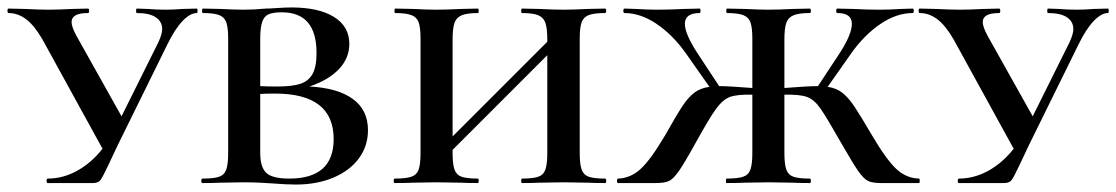

<svg xmlns="http://www.w3.org/2000/svg" viewBox="-24 -491 2994 515"><path d="M504 -456Q486 -456 465.5 -434.5Q445 -413 425 -372L292 -102Q269 -53 266 -47Q251 -15 245 -7.5Q239 0 225 0H104Q101 0 101 -6Q101 -12 104 -12Q145 -12 183 -33Q221 -54 251 -92L90 -385Q68 -423 46 -439.5Q24 -456 -1 -456Q-4 -456 -4 -462Q-4 -468 -1 -468L43 -467Q81 -465 107 -465Q132 -465 170 -467L212 -468Q215 -468 215 -462Q215 -456 212 -456Q168 -456 168 -432Q168 -419 181 -395L302 -179L401 -378Q411 -400 411 -413Q411 -433 394 -444.5Q377 -456 343 -456Q341 -456 341 -462Q341 -468 343 -468L372 -467Q396 -465 421 -465Q440 -465 466 -467L504 -468Q506 -468 506 -462Q506 -456 504 -456Z M963 -142Q963 -99 938.5 -66Q914 -33 870 -14.5Q826 4 770 4Q743 4 707 1Q693 0 673 -1Q653 -2 629 -2L568 -1Q550 0 519 0Q516 0 516 -6Q516 -12 519 -12Q550 -12 564 -17Q578 -22 583 -36.5Q588 -51 588 -81V-387Q588 -417 583 -431Q578 -445 564 -450.5Q550 -456 520 -456Q518 -456 518 -462Q518 -468 520 -468L568 -467Q608 -465 629 -465Q658 -465 689 -468Q699 -468 720.5 -469.5Q742 -471 758 -471Q831 -471 872 -445.5Q913 -420 913 -373Q913 -335 885 -305.5Q857 -276 806 -259Q882 -255 922.5 -225.5Q963 -196 963 -142ZM674 -385V-260Q691 -259 720 -259Q759 -259 781 -266Q803 -273 814 -292Q825 -311 825 -349Q825 -458 732 -458Q708 -458 696 -452.5Q684 -447 679 -431.5Q674 -416 674 -385ZM871 -118Q871 -240 714 -240Q687 -240 674 -239V-81Q674 -43 690 -27.5Q706 -12 752 -12Q871 -12 871 -118Z M1599 0Q1569 0 1552 -1L1488 -2L1423 -1Q1406 0 1376 0Q1374 0 1374 -6Q1374 -12 1376 -12Q1406 -12 1420 -17Q1434 -22 1439 -36.5Q1444 -51 1444 -81V-343L1190 -89V-81Q1190 -51 1195 -36.5Q1200 -22 1214 -17Q1228 -12 1258 -12Q1260 -12 1260 -6Q1260 0 1258 0Q1228 0 1212 -1L1146 -2L1084 -1Q1066 0 1035 0Q1032 0 1032 -6Q1032 -12 1035 -12Q1065 -12 1079.5 -17Q1094 -22 1099 -36.5Q1104 -51 1104 -81V-387Q1104 -417 1099 -431Q1094 -445 1079.5 -450.5Q1065 -456 1036 -456Q1034 -456 1034 -462Q1034 -468 1036 -468L1084 -467Q1124 -465 1146 -465Q1171 -465 1213 -467L1258 -468Q1260 -468 1260 -462Q1260 -456 1258 -456Q1229 -456 1214.5 -450Q1200 -444 1195 -429.5Q1190 -415 1190 -385V-125L1444 -379V-385Q1444 -415 1439 -429.5Q1434 -444 1420 -450Q1406 -456 1376 -456Q1374 -456 1374 -462Q1374 -468 1376 -468L1423 -467Q1463 -465 1488 -465Q1512 -465 1552 -467L1599 -468Q1602 -468 1602 -462Q1602 -456 1599 -456Q1569 -456 1555 -450.5Q1541 -445 1536 -431Q1531 -417 1531 -387V-81Q1531 -51 1536 -36.5Q1541 -22 1555 -17Q1569 -12 1599 -12Q1602 -12 1602 -6Q1602 0 1599 0Z M2441 0H2340Q2316 0 2304.5 -5.5Q2293 -11 2278.5 -31.5Q2264 -52 2232 -108Q2194 -175 2177 -199.5Q2160 -224 2140.5 -231Q2121 -238 2080 -237V-81Q2080 -51 2085 -36.5Q2090 -22 2104 -17Q2118 -12 2148 -12Q2151 -12 2151 -6Q2151 0 2148 0Q2119 0 2102 -1L2037 -2L1973 -1Q1956 0 1925 0Q1923 0 1923 -6Q1923 -12 1925 -12Q1955 -12 1969.5 -17Q1984 -22 1989 -36.5Q1994 -51 1994 -81V-237Q1953 -238 1934 -231Q1915 -224 1897 -199.5Q1879 -175 1842 -108Q1811 -52 1796.5 -31.5Q1782 -11 1770.5 -5.5Q1759 0 1734 0H1634Q1631 0 1631 -6Q1631 -12 1634 -12Q1667 -13 1694 -37.5Q1721 -62 1760 -128Q1791 -183 1806.5 -206.5Q1822 -230 1838.5 -242.5Q1855 -255 1879 -258L1815 -349Q1780 -398 1737 -427Q1694 -456 1651 -456Q1648 -456 1648 -462Q1648 -468 1651 -468L1682 -467Q1714 -465 1738 -465Q1771 -465 1811 -467L1853 -468Q1855 -468 1855 -462Q1855 -456 1853 -456Q1813 -456 1813 -427Q1813 -401 1845 -351L1905 -260Q1931 -260 1994 -255V-387Q1994 -417 1989 -431Q1984 -445 1969.5 -450.5Q1955 -456 1926 -456Q1924 -456 1924 -462Q1924 -468 1926 -468L1974 -467Q2014 -465 2037 -465Q2063 -465 2103 -467L2148 -468Q2151 -468 2151 -462Q2151 -456 2148 -456Q2119 -456 2104.5 -450Q2090 -444 2085 -429.5Q2080 -415 2080 -385V-255Q2143 -260 2170 -260L2230 -351Q2261 -400 2261 -427Q2261 -456 2222 -456Q2219 -456 2219 -462Q2219 -468 2222 -468L2264 -467Q2302 -465 2336 -465Q2361 -465 2393 -467L2424 -468Q2427 -468 2427 -462Q2427 -456 2424 -456Q2381 -456 2338 -427Q2295 -398 2260 -349L2196 -258Q2219 -255 2235.5 -242Q2252 -229 2268 -205Q2284 -181 2315 -128Q2354 -62 2380.5 -37.5Q2407 -13 2441 -12Q2443 -12 2443 -6Q2443 0 2441 0Z M2948 -456Q2930 -456 2909.5 -434.5Q2889 -413 2869 -372L2736 -102Q2713 -53 2710 -47Q2695 -15 2689 -7.5Q2683 0 2669 0H2548Q2545 0 2545 -6Q2545 -12 2548 -12Q2589 -12 2627 -33Q2665 -54 2695 -92L2534 -385Q2512 -423 2490 -439.5Q2468 -456 2443 -456Q2440 -456 2440 -462Q2440 -468 2443 -468L2487 -467Q2525 -465 2551 -465Q2576 -465 2614 -467L2656 -468Q2659 -468 2659 -462Q2659 -456 2656 -456Q2612 -456 2612 -432Q2612 -419 2625 -395L2746 -179L2845 -378Q2855 -400 2855 -413Q2855 -433 2838 -444.5Q2821 -456 2787 -456Q2785 -456 2785 -462Q2785 -468 2787 -468L2816 -467Q2840 -465 2865 -465Q2884 -465 2910 -467L2948 -468Q2950 -468 2950 -462Q2950 -456 2948 -456Z"/></svg>

Font: Cormorant SC SemiBold
Style: Regular
Weight: 600
Designer: Christian Thalmann (Catharsis Fonts)
Version: Version 3.000